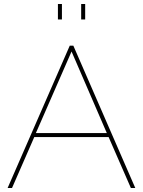

<svg xmlns="http://www.w3.org/2000/svg" viewBox="-20 -938 714 958"><path d="M269 -841V-918H289V-841ZM385 -841V-918H405V-841ZM328 -710H346L655 0H633L522 -254H151L40 0H18ZM513 -274 337 -681 159 -274Z"/></svg>

Font: Raleway-v4020 Thin
Style: Regular
Weight: 250
Designer: Matt McInerney, Pablo Impallari, Rodrigo Fuenzalida
Foundry: Matt McInerney, Pablo Impallari, Rodrigo Fuenzalida
Version: Version 4.020;PS 004.020;hotconv 1.0.88;makeotf.lib2.5.64775